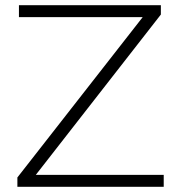

<svg xmlns="http://www.w3.org/2000/svg" viewBox="-20 -720 686 740"><path d="M47 -36 530 -654H53V-700H600V-664L118 -46H611V0H47Z"/></svg>

Font: Goldbeck Next Light
Style: Regular
Weight: 300
Designer: Julieta Ulanovsky
Foundry: Julieta Ulanovsky
Version: Version 7.200